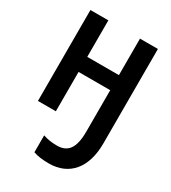

<svg xmlns="http://www.w3.org/2000/svg" viewBox="-193 -642 885 993"><g transform="rotate(30 250.0 -145.5)"><path d="M259 252C380 252 452 167 452 22V-543H345V-325H156V-543H49V0H156V-235H345V13C345 112 313 151 249 151C217 151 193 147 166 138V239C190 247 217 252 259 252Z"/></g></svg>

Font: Noto Sans Mono ExtraCondensed SemiBold
Style: Regular
Weight: 600
Width: 2
Designer: Monotype Design Team
Foundry: Monotype Imaging Inc.
Version: Version 2.014